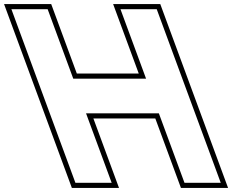

<svg xmlns="http://www.w3.org/2000/svg" viewBox="-305 -830 1137 940"><path d="M650.3 -275 744.4 -20 775.7 65H598.2L566.9 -20L472.8 -275H116.3L210.4 -20L241.7 65H64.2L32.9 -20L-61.2 -275L-123.9 -445L-217.9 -700L-249.2 -785H-71.7L-40.4 -700L53.6 -445H410.1L316.1 -700L284.8 -785H462.3L493.6 -700L587.6 -445ZM811.6 90 479.7 -810H248.9L374.3 -470H71.1L-54.3 -810H-285.1L46.8 90H277.6L152.2 -250H455.4L580.8 90Z"/></svg>

Font: Nordica Plus
Style: NordicaClassicBkExtOpOblOl
Weight: 900
Version: Version 1.01